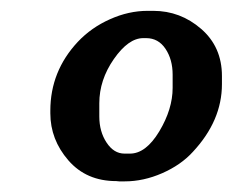

<svg xmlns="http://www.w3.org/2000/svg" viewBox="-20 -686 431 354"><path d="M249.5 -615.7H244.1Q216.8 -615.7 189.9 -577.1Q163.1 -538.6 163.1 -495.6V-471.2Q163.1 -443.4 176.5 -423.1Q189.9 -402.8 209.5 -402.8H219.7Q249 -402.8 273.7 -443.8Q298.3 -484.9 298.3 -523.9V-548.3Q298.3 -576.2 285.2 -595.9Q272 -615.7 249.5 -615.7ZM210 -351.6H199.7L194.3 -352.1Q139.2 -352.1 106 -390.4Q72.8 -428.7 72.8 -477.1V-481.9Q72.8 -554.7 123.5 -608.9Q148.4 -635.3 182.9 -650.6Q217.3 -666 252 -666H262.7Q312.5 -666 350.8 -632.8Q389.2 -599.6 389.2 -545.9V-530.8Q389.2 -463.4 335.4 -405.8Q313.5 -381.8 279.1 -366.7Q244.6 -351.6 210 -351.6Z"/></svg>

Font: Averia Serif Libre
Style: Bold Italic
Weight: 700
Italic angle: -6.90001°
Version: Version 1.002